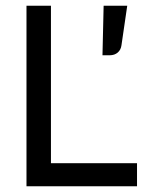

<svg xmlns="http://www.w3.org/2000/svg" viewBox="-20 -647 515 667"><path d="M456 0H72V-627H157V-80H456ZM402 -490Q400 -474 389 -464.5Q378 -455 361 -455H336L340 -627H422Z"/></svg>

Font: Blinker
Style: Regular
Weight: 400
Designer: Juergen Huber
Foundry: supertype
Version: 1.017